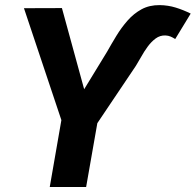

<svg xmlns="http://www.w3.org/2000/svg" viewBox="-20 -743 778 763"><path d="M269 -314 405.3 -537.1Q422.9 -568.4 442.6 -600.8Q462.4 -633.3 486.8 -661.1Q511.2 -689 542.5 -706.1Q573.7 -723.1 614.7 -722.7Q647.9 -722.2 678.2 -712.9Q708.5 -703.6 737.8 -689L676.3 -587.9Q667 -593.8 658 -597.7Q648.9 -601.6 637.7 -602.1Q616.2 -603 598.6 -590.1Q581.1 -577.1 566.7 -557.4Q552.2 -537.6 540.8 -516.8Q529.3 -496.1 520 -481.4L356.9 -238.8H275.4ZM226.1 -710.9 339.8 -295.9 309.6 -238.8H232.9L75.2 -710.4ZM380.9 -334 322.3 0H177.7L235.8 -334Z"/></svg>

Font: Roboto
Style: Bold Italic
Weight: 700
Italic angle: -12°
Designer: Christian Robertson
Foundry: Google
Version: Version 3.0